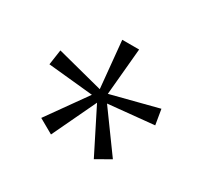

<svg xmlns="http://www.w3.org/2000/svg" viewBox="-98 -896 747 703"><g transform="rotate(30 275.5 -544.5)"><path d="M290 -562 487.3 -612.8 498 -548.8 305.2 -529.8 425.8 -363.8 365.2 -329.1 272 -514.2 184.1 -329.1 123 -363.8 241.2 -529.8 50.8 -548.8 60.1 -612.8 255.9 -562 236.8 -759.8H308.1Z"/></g></svg>

Font: Open Sans Hebrew Light
Style: Regular
Weight: 300
Foundry: Ascender Corporation, Yanek Iontef
Version: Version 2.001;PS 002.001;hotconv 1.0.70;makeotf.lib2.5.58329